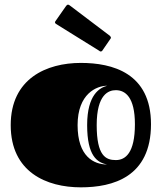

<svg xmlns="http://www.w3.org/2000/svg" viewBox="-20 -787 694 824"><path d="M327 17C464 17 628 -27 628 -254C628 -474 462 -517 327 -517C180 -517 26 -450 26 -250C26 -48 180 17 327 17ZM477 -100C434 -100 395 -118 395 -250C395 -382 446 -400 477 -400C517 -400 559 -371 559 -254C559 -130 518 -100 477 -100ZM440 -81C383 -81 313 -115 313 -250C313 -385 395 -419 440 -419C409 -411 354 -382 354 -250C354 -118 397 -89 440 -81ZM406 -569C408 -567 410 -566 412 -566C415 -566 418 -567 420 -571L453 -619C455 -621 456 -624 456 -625C456 -628 454 -630 452 -633L279 -764C276 -766 274 -767 272 -767C269 -767 267 -765 264 -762L220 -699C217 -696 216 -693 216 -691C216 -688 218 -686 221 -684Z"/></svg>

Font: Fascinate Inline
Style: Regular
Weight: 900
Designer: Astigmatic (AOETI)
Foundry: Astigmatic (AOETI)
Version: Version 1.000